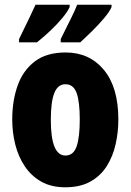

<svg xmlns="http://www.w3.org/2000/svg" viewBox="-20 -852 556 816"><path d="M483 -344Q483 -291 471.5 -239.5Q460 -188 434 -146.5Q408 -105 364.5 -80.5Q321 -56 257 -56Q198 -56 155.5 -80Q113 -104 85.5 -145Q58 -186 45 -237.5Q32 -289 32 -344Q32 -424 55 -488.5Q78 -553 128 -591Q178 -629 259 -629Q360 -629 421.5 -555Q483 -481 483 -344ZM196 -342Q196 -191 258 -191Q292 -191 305.5 -229.5Q319 -268 319 -344Q319 -420 305.5 -457Q292 -494 258 -494Q226 -494 211 -457Q196 -420 196 -342ZM454 -822Q446 -803 423 -775.5Q400 -748 372 -720.5Q344 -693 321 -672H238V-686Q265 -740 283 -776.5Q301 -813 308 -832H454ZM276 -822Q267 -802 245 -775.5Q223 -749 194.5 -722Q166 -695 137 -672H61V-686Q88 -741 105.5 -777.5Q123 -814 131 -832H276Z"/></svg>

Font: Noto Sans Malayalam UI ExtraCondensed Black
Style: Regular
Weight: 900
Width: 2
Designer: Jelle Bosma - Monotype Design Team
Foundry: Monotype Imaging Inc.
Version: Version 2.104; ttfautohint (v1.8.4.7-5d5b)